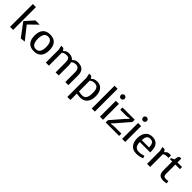

<svg xmlns="http://www.w3.org/2000/svg" viewBox="392 -2476 4407 4407"><g transform="rotate(45 2596.0 -272.5)"><path d="M78 -740V0H178V-740ZM386 -516 200 -308 440 15 556 1 311 -308 524 -516Z M857 12Q736 12 676 -58.5Q616 -129 616 -258Q616 -387 676 -457.5Q736 -528 857 -528Q979 -528 1039 -457.5Q1099 -387 1099 -258Q1099 -129 1039 -58.5Q979 12 857 12ZM993 -258Q993 -460 858 -460Q785 -460 753.5 -404.5Q722 -349 722 -258Q722 -167 753.5 -111.5Q785 -56 858 -56Q993 -56 993 -258Z M1614 -472H1630Q1661 -505 1689.5 -516.5Q1718 -528 1762 -528Q1866 -528 1918.5 -475Q1971 -422 1971 -320V0H1871V-319Q1871 -383 1844.5 -421.5Q1818 -460 1759 -460Q1723 -460 1697 -451Q1671 -442 1643 -418Q1657 -376 1657 -320V0H1557V-319Q1557 -387 1536.5 -423.5Q1516 -460 1456 -460Q1386 -460 1339 -422V0H1239V-415L1216 -524H1265Q1278 -524 1288.5 -518.5Q1299 -513 1307 -498L1321 -472H1337Q1368 -505 1396.5 -516.5Q1425 -528 1469 -528Q1566 -528 1614 -472Z M2597 -261Q2597 -133 2536 -60.5Q2475 12 2358 12Q2324 12 2284.5 5.5Q2245 -1 2245 -2V208H2145V-413L2121 -524H2170Q2183 -524 2193.5 -518.5Q2204 -513 2212 -498L2226 -472H2242Q2273 -506 2303.5 -517Q2334 -528 2391 -528Q2487 -528 2542 -457.5Q2597 -387 2597 -261ZM2363 -460Q2321 -460 2296.5 -450Q2272 -440 2245 -422V-71Q2249 -70 2263.5 -66.5Q2278 -63 2303 -59.5Q2328 -56 2358 -56Q2433 -56 2464 -110Q2495 -164 2495 -260Q2495 -324 2485.5 -366.5Q2476 -409 2447 -434.5Q2418 -460 2363 -460Z M2830 -740H2730V0H2830Z M3045 -753Q3071 -753 3089 -735Q3107 -717 3107 -691Q3107 -665 3089 -647Q3071 -629 3045 -629Q3019 -629 3001 -647Q2983 -665 2983 -691Q2983 -717 3001 -735Q3019 -753 3045 -753ZM2995 -516H3095V0H2995Z M3286 -75 3293 -60Q3302 -62 3332 -68Q3362 -74 3384 -74H3619V0H3182V-74L3432 -363Q3452 -386 3476 -410.5Q3500 -435 3507 -442L3498 -458Q3494 -457 3480 -453Q3466 -449 3444.5 -445.5Q3423 -442 3401 -442H3212V-516H3609V-442L3359 -153Q3339 -130 3316 -106Q3293 -82 3286 -75Z M3766 -753Q3792 -753 3810 -735Q3828 -717 3828 -691Q3828 -665 3810 -647Q3792 -629 3766 -629Q3740 -629 3722 -647Q3704 -665 3704 -691Q3704 -717 3722 -735Q3740 -753 3766 -753ZM3716 -516H3816V0H3716Z M3948 -258Q3948 -134 4008 -61Q4068 12 4184 12Q4283 12 4372 -27L4352 -87Q4308 -72 4272.5 -65.5Q4237 -59 4195 -59Q4054 -59 4054 -236H4391V-273Q4391 -528 4175 -528Q4064 -528 4006 -453.5Q3948 -379 3948 -258ZM4174 -460Q4241 -460 4266 -417.5Q4291 -375 4291 -298H4054Q4057 -376 4082.5 -418Q4108 -460 4174 -460Z M4592 -498 4606 -472H4622Q4645 -505 4672.5 -516.5Q4700 -528 4751 -528Q4773 -528 4777 -526V-444H4736Q4658 -444 4626 -411V0H4526V-415L4503 -524H4550Q4563 -524 4573.5 -518.5Q4584 -513 4592 -498Z M4909 -584Q4914 -613 4927 -627Q4940 -641 4964 -641H4996V-516H5144V-447H4996V-145Q4996 -103 5011.5 -81Q5027 -59 5078 -59Q5109 -59 5149 -67L5162 -1Q5151 3 5119.5 7.5Q5088 12 5067 12Q4972 12 4934 -29.5Q4896 -71 4896 -164V-447H4820V-482L4896 -516Z"/></g></svg>

Font: Voces
Style: Regular
Weight: 400
Designer: Ana Paula Megda, Pablo Ugerman
Foundry: Ana Paula Megda, Pablo Ugerman
Version: Version 1.100